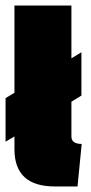

<svg xmlns="http://www.w3.org/2000/svg" viewBox="-20 -661 326 691"><path d="M32 -124V-170L0 -151V-308L32 -327V-641H237V-451L273 -473V-317L237 -295V-170Q237 -143 274 -143L259 10H177Q32 10 32 -124Z"/></svg>

Font: Passion One
Style: Bold
Weight: 700
Designer: Alejandro Lo Celso
Foundry: Fontstage
Version: Version 1.002